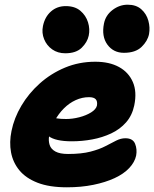

<svg xmlns="http://www.w3.org/2000/svg" viewBox="-20 -788 657 818"><path d="M265 10Q190 10 140 -9.5Q90 -29 62.5 -62.5Q35 -96 27 -139Q19 -182 29 -230Q40 -285 71 -337.5Q102 -390 149.5 -432.5Q197 -475 257 -500Q317 -525 386 -525Q446 -525 487 -502.5Q528 -480 546 -438.5Q564 -397 552 -339Q543 -296 517 -266.5Q491 -237 453.5 -219.5Q416 -202 373 -194Q330 -186 286 -186Q216 -186 187 -208Q158 -230 163 -256Q166 -271 174.5 -278.5Q183 -286 199 -286Q209 -286 223.5 -283.5Q238 -281 262 -281Q289 -281 318 -288.5Q347 -296 368 -309Q389 -322 393 -338Q396 -356 388 -365Q380 -374 359 -374Q330 -374 302.5 -361.5Q275 -349 252 -326Q229 -303 212.5 -272.5Q196 -242 189 -207Q186 -188 191.5 -170.5Q197 -153 216 -142.5Q235 -132 270 -132Q327 -132 365.5 -142Q404 -152 429.5 -165.5Q455 -179 475 -189Q495 -199 514 -199Q546 -199 555.5 -175.5Q565 -152 560 -125Q554 -97 530.5 -72Q507 -47 468 -29Q429 -11 377.5 -0.5Q326 10 265 10ZM508 -563Q463 -563 437.5 -598Q412 -633 423 -688Q430 -723 459.5 -745.5Q489 -768 524 -768Q560 -768 582 -748.5Q604 -729 612 -700Q620 -671 615 -643Q609 -613 583 -588Q557 -563 508 -563ZM258 -561Q226 -561 202.5 -577.5Q179 -594 168 -621Q157 -648 163 -677Q171 -716 197 -739Q223 -762 260 -762Q299 -762 322.5 -742Q346 -722 355 -693Q364 -664 358 -636Q352 -608 328 -584.5Q304 -561 258 -561Z"/></svg>

Font: Shantell Sans ExtraBold
Style: Italic
Weight: 800
Italic angle: -11°
Designer: Stephen Nixon, Anya Danilova, Shantell Martin
Foundry: Arrow Type
Version: Version 1.011;[c5ecc13dd]